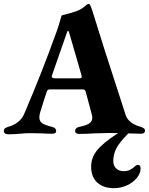

<svg xmlns="http://www.w3.org/2000/svg" viewBox="-25 -698 779 1005"><path d="M-5 -12Q-5 -21 0.5 -25.5Q6 -30 17 -34Q47 -42 68.5 -59Q90 -76 100 -98Q195 -319 271 -532Q283 -565 290 -591.5Q297 -618 299 -618Q342 -628 374 -639Q391 -645 406 -655Q421 -665 429 -674Q437 -678 439 -678Q444 -678 447 -671Q454 -656 458 -643Q520 -441 595 -213L632 -98Q646 -52 712 -34Q723 -30 728.5 -26Q734 -22 734 -13Q734 -6 728.5 -2Q723 2 715 2Q695 2 635 0Q573 -2 549 -2Q529 -2 473 0Q427 3 389 3Q380 3 374 -1Q368 -5 368 -12Q368 -29 390 -34Q425 -41 441.5 -51.5Q458 -62 458 -81Q458 -91 456 -97L425 -213Q423 -222 419.5 -226Q416 -230 409 -230H235Q227 -230 224 -226Q221 -222 218 -213L204 -170Q201 -159 195 -141Q189 -123 185 -109Q181 -96 181 -83Q181 -64 195.5 -53.5Q210 -43 247 -34Q269 -29 269 -12Q269 2 248 2Q225 2 189 0L135 -1Q107 -1 80 2Q71 3 53 4Q35 5 21 5Q-5 5 -5 -12ZM388 -288Q403 -288 403 -295Q403 -296 401 -306L337 -527Q334 -537 331 -537Q329 -537 325 -527L248 -306Q246 -302 246 -298Q246 -293 251 -290.5Q256 -288 263 -288ZM452 174Q452 117 499 71Q546 25 622 -18H666Q618 26 593 63.5Q568 101 568 145Q568 169 583 183.5Q598 198 622 198Q641 198 655.5 191Q670 184 684 170Q689 165 697 165Q711 165 711 184Q711 209 691.5 233Q672 257 640 272Q608 287 572 287Q516 287 484 257.5Q452 228 452 174Z"/></svg>

Font: EB Garamond ExtraBold
Style: Regular
Weight: 800
Designer: Georg Duffner and Octavio Pardo
Foundry: Georg Duffner
Version: Version 1.000